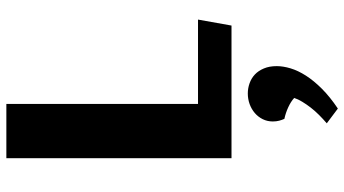

<svg xmlns="http://www.w3.org/2000/svg" viewBox="-262 -494 1093 610"><g transform="rotate(-90 285.0 -188.5)"><path d="M87.9 0V-715.3H260.3V-106.4H528.3L509.3 0ZM198.7 302.7Q212.4 291 225.3 278.1Q238.3 265.1 248.8 251.5Q259.3 237.8 267.3 224.6Q275.4 211.4 279.3 199.2Q267.6 188.5 249.5 180.2Q231.4 171.9 212.9 168Q209.5 160.6 207 151.4Q204.6 142.1 204.6 131.3Q204.6 113.8 211.9 99.1Q219.2 84.5 231.4 74Q243.7 63.5 259.8 57.6Q275.9 51.8 293.5 51.8Q310.1 51.8 325.9 57.4Q341.8 63 353.8 74.2Q365.7 85.4 373 102.8Q380.4 120.1 380.4 143.6Q380.4 164.1 373.3 187.7Q366.2 211.4 350.1 236.6Q334 261.7 308.3 287.4Q282.7 313 245.6 337.9Z"/></g></svg>

Font: Proza Libre
Style: Bold
Weight: 700
Designer: Jasper de Waard
Foundry: Jasper de Waard
Version: Version 1.000; ttfautohint (v1.4.1.8-43bc)